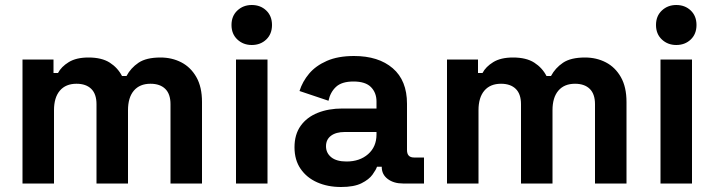

<svg xmlns="http://www.w3.org/2000/svg" viewBox="-20 -734 2858 768"><path d="M70 0V-496H194V-442H212Q225 -467 255 -485.5Q285 -504 334 -504Q387 -504 419 -483.5Q451 -463 468 -430H486Q503 -462 534 -483Q565 -504 622 -504Q668 -504 705.5 -484.5Q743 -465 765.5 -425.5Q788 -386 788 -326V0H662V-317Q662 -358 641 -378.5Q620 -399 582 -399Q539 -399 515.5 -371.5Q492 -344 492 -293V0H366V-317Q366 -358 345 -378.5Q324 -399 286 -399Q243 -399 219.5 -371.5Q196 -344 196 -293V0Z M924 0V-496H1050V0ZM987 -554Q953 -554 929.5 -576Q906 -598 906 -634Q906 -670 929.5 -692Q953 -714 987 -714Q1022 -714 1045 -692Q1068 -670 1068 -634Q1068 -598 1045 -576Q1022 -554 987 -554Z M1344 14Q1291 14 1249 -4.5Q1207 -23 1182.5 -58.5Q1158 -94 1158 -145Q1158 -196 1182.5 -230.5Q1207 -265 1250.5 -282.5Q1294 -300 1350 -300H1486V-328Q1486 -363 1464 -385.5Q1442 -408 1394 -408Q1347 -408 1324 -386.5Q1301 -365 1294 -331L1178 -370Q1190 -408 1216.5 -439.5Q1243 -471 1287.5 -490.5Q1332 -510 1396 -510Q1494 -510 1551 -461Q1608 -412 1608 -319V-134Q1608 -104 1636 -104H1676V0H1592Q1555 0 1531 -18Q1507 -36 1507 -66V-67H1488Q1484 -55 1470 -35.5Q1456 -16 1426 -1Q1396 14 1344 14ZM1366 -88Q1419 -88 1452.5 -117.5Q1486 -147 1486 -196V-206H1359Q1324 -206 1304 -191Q1284 -176 1284 -149Q1284 -122 1305 -105Q1326 -88 1366 -88Z M1768 0V-496H1892V-442H1910Q1923 -467 1953 -485.5Q1983 -504 2032 -504Q2085 -504 2117 -483.5Q2149 -463 2166 -430H2184Q2201 -462 2232 -483Q2263 -504 2320 -504Q2366 -504 2403.5 -484.5Q2441 -465 2463.5 -425.5Q2486 -386 2486 -326V0H2360V-317Q2360 -358 2339 -378.5Q2318 -399 2280 -399Q2237 -399 2213.5 -371.5Q2190 -344 2190 -293V0H2064V-317Q2064 -358 2043 -378.5Q2022 -399 1984 -399Q1941 -399 1917.5 -371.5Q1894 -344 1894 -293V0Z M2622 0V-496H2748V0ZM2685 -554Q2651 -554 2627.5 -576Q2604 -598 2604 -634Q2604 -670 2627.5 -692Q2651 -714 2685 -714Q2720 -714 2743 -692Q2766 -670 2766 -634Q2766 -598 2743 -576Q2720 -554 2685 -554Z"/></svg>

Font: Space Grotesk Light
Style: Bold
Weight: 700
Version: Version 2.000